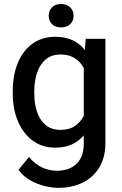

<svg xmlns="http://www.w3.org/2000/svg" viewBox="-20 -720 604 949"><path d="M267.6 208.5Q238.8 208.5 201.9 199.7Q165 190.9 129.9 171.4Q94.7 151.9 71.3 119.1L123.5 56.2Q153.8 92.3 189.2 108.2Q224.6 124 260.7 124Q322.3 124 358.2 89.6Q394 55.2 394 -10.3V-410.2L403.8 -528.3H501V-13.2Q501 57.1 471.2 106.9Q441.4 156.7 388.9 182.6Q336.4 208.5 267.6 208.5ZM252.4 9.8Q188.5 9.8 141.4 -25.1Q94.2 -60.1 68.6 -120.6Q43 -181.2 43 -258.3V-268.6Q43 -349.1 68.4 -409.9Q93.8 -470.7 141.1 -504.4Q188.5 -538.1 253.4 -538.1Q304.2 -538.1 341.1 -520Q377.9 -502 403.1 -468.3Q428.2 -434.6 442.9 -387.5Q457.5 -340.3 463.9 -282.2V-243.2Q456.1 -167.5 431.4 -110.6Q406.7 -53.7 362.8 -22Q318.8 9.8 252.4 9.8ZM279.3 -78.1Q321.8 -78.1 349.1 -96.4Q376.5 -114.7 392.6 -145Q408.7 -175.3 416 -212.4V-312.5Q411.6 -340.8 402.1 -365.7Q392.6 -390.6 376 -409.7Q359.4 -428.7 335.7 -439.7Q312 -450.7 280.3 -450.7Q234.4 -450.7 205.6 -426Q176.8 -401.4 163.1 -359.9Q149.4 -318.4 149.4 -268.6V-258.3Q149.4 -208.5 162.8 -167.7Q176.3 -127 205.1 -102.5Q233.9 -78.1 279.3 -78.1ZM281.7 -584.5Q252.4 -584.5 236.6 -601.1Q220.7 -617.7 220.7 -642.1Q220.7 -666.5 236.6 -683.3Q252.4 -700.2 281.7 -700.2Q311 -700.2 327.4 -683.3Q343.8 -666.5 343.8 -642.1Q343.8 -617.7 327.4 -601.1Q311 -584.5 281.7 -584.5Z"/></svg>

Font: Heebo Medium
Style: Regular
Weight: 500
Designer: Oded Ezer
Foundry: Ezer Type House
Version: Version 3.100